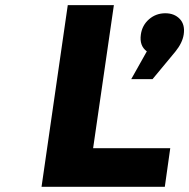

<svg xmlns="http://www.w3.org/2000/svg" viewBox="-20 -720 729 740"><path d="M140.1 0 241.2 -700.2H418.9L338.9 -148.9H636.2L615.2 0ZM485.8 -415 545.9 -522Q516.6 -543.5 522.9 -586.9Q527.8 -622.6 554.4 -645.8Q581.1 -668.9 617.2 -668.9Q651.9 -668.9 672.9 -647Q693.8 -625 688 -586.9Q683.1 -554.7 655.8 -521L567.9 -415Z"/></svg>

Font: Trueno
Style: Bold Italic
Weight: 700
Designer: Julieta Ulanovsky
Foundry: Julieta Ulanovsky
Version: Version 3.001b | FøM Fix